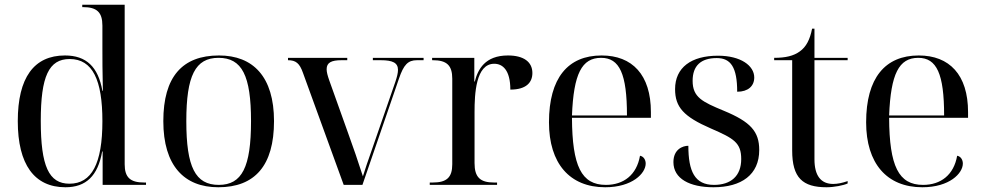

<svg xmlns="http://www.w3.org/2000/svg" viewBox="-20 -780 4154 810"><path d="M256 10C343 10 393 -38 411 -141H413V0H596V-10H588C529 -10 506 -32 506 -87V-760H327V-750H330C389 -750 412 -728 412 -672V-576C412 -541 412 -469 414 -397H412C394 -498 344 -546 254 -546C123 -546 55 -452 55 -269C55 -86 125 10 256 10ZM273 -5C186 -5 152 -79 152 -270C152 -458 186 -531 274 -531C371 -531 412 -442 412 -269C412 -90 367 -5 273 -5Z M901 10C1055 10 1136 -81 1136 -269C1136 -456 1048 -546 904 -546C749 -546 669 -456 669 -269C669 -81 757 10 901 10ZM903 0C804 0 766 -75 766 -269C766 -461 804 -536 902 -536C1001 -536 1039 -461 1039 -269C1039 -75 1001 0 903 0Z M1258 -473 1430 0H1509L1663 -448C1683 -507 1701 -526 1739 -526H1767V-536H1553V-526H1586C1637 -526 1659 -515 1659 -485C1659 -472 1655 -456 1648 -435L1547 -143C1531 -98 1523 -74 1511 -36C1487 -111 1474 -147 1448 -220L1369 -441C1362 -461 1358 -476 1358 -488C1358 -516 1378 -526 1421 -526H1445V-536H1195V-526C1228 -526 1244 -513 1258 -473Z M1793 0H2077V-10H2064C2005 -10 1982 -33 1982 -92V-307C1982 -383 1987 -511 2065 -511C2100 -511 2133 -485 2133 -402C2200 -402 2226 -432 2226 -472C2226 -519 2189 -546 2123 -546C2026 -546 1996 -487 1983 -436H1981V-536H1803V-526H1806C1865 -526 1888 -504 1888 -448V-87C1888 -32 1865 -10 1806 -10H1793Z M2533 10C2648 10 2704 -49 2704 -90C2704 -105 2696 -120 2680 -123C2666 -42 2611 0 2536 0C2433 0 2394 -79 2393 -283H2726V-307C2726 -465 2647 -546 2518 -546C2376 -546 2296 -451 2296 -264C2296 -91 2383 10 2533 10ZM2625 -293H2393C2400 -468 2434 -536 2516 -536C2594 -536 2625 -468 2625 -293Z M2990 10C3108 10 3183 -43 3183 -147C3183 -225 3147 -266 3033 -313C2944 -350 2902 -369 2902 -439C2902 -502 2936 -535 3004 -535C3063 -535 3090 -496 3090 -393C3136 -393 3162 -417 3162 -453C3162 -503 3105 -545 3009 -545C2896 -545 2828 -495 2828 -404C2828 -328 2864 -288 2979 -238C3076 -196 3107 -178 3107 -109C3107 -37 3063 0 2992 0C2911 0 2884 -57 2884 -165C2860 -165 2821 -150 2821 -96C2821 -26 2890 10 2990 10Z M3467 10C3499 10 3539 2 3556 -6V-16C3533 -8 3513 -4 3495 -4C3443 -4 3416 -39 3416 -108V-526H3556V-536H3416V-659H3406C3397 -613 3381 -582 3354 -563C3328 -544 3294 -536 3246 -536V-526H3322V-145C3322 -30 3366 10 3467 10Z M3871 10C3986 10 4042 -49 4042 -90C4042 -105 4034 -120 4018 -123C4004 -42 3949 0 3874 0C3771 0 3732 -79 3731 -283H4064V-307C4064 -465 3985 -546 3856 -546C3714 -546 3634 -451 3634 -264C3634 -91 3721 10 3871 10ZM3963 -293H3731C3738 -468 3772 -536 3854 -536C3932 -536 3963 -468 3963 -293Z"/></svg>

Font: Noto Serif Display
Style: Regular
Weight: 400
Designer: Monotype Design Team
Foundry: Monotype Imaging Inc.
Version: Version 2.009